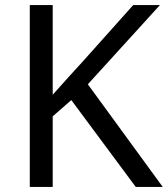

<svg xmlns="http://www.w3.org/2000/svg" viewBox="-20 -734 659 754"><path d="M619 0H513L260 -341L187 -277V0H97V-714H187V-362Q217 -396 248 -430Q279 -464 310 -498L503 -714H608L325 -403Z"/></svg>

Font: Noto Sans Symbols 2
Style: Regular
Weight: 400
Designer: Monotype Design Team
Foundry: Monotype Imaging Inc.
Version: Version 2.008; ttfautohint (v1.8.4.7-5d5b)